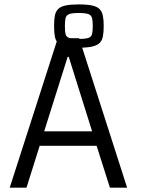

<svg xmlns="http://www.w3.org/2000/svg" viewBox="-20 -864 724 884"><path d="M24.8 0 246.1 -688H344.5L565.3 0H486L424.8 -192.7H162.7L102 0ZM183.4 -259.3H404.1L296.5 -602.2H291.5ZM342 -644.3Q304.7 -644.3 281.5 -649.6Q258.3 -654.8 247.2 -665.9Q236.1 -677 232.5 -696.2Q229 -715.3 229 -744Q229 -772.2 232.5 -791.3Q236.1 -810.4 247.2 -822Q258.3 -833.6 281.5 -838.7Q304.7 -843.7 342.5 -843.7Q381.3 -843.7 404.2 -838.7Q427.2 -833.6 438.6 -822Q449.9 -810.4 453.7 -791.3Q457.5 -772.2 457.5 -744Q457.5 -715.3 453.7 -696.2Q449.9 -677 438.3 -665.9Q426.6 -654.8 404 -649.6Q381.3 -644.3 342 -644.3ZM342 -684.8Q373.8 -684.8 387.2 -689.5Q400.6 -694.3 403.8 -706.9Q407.1 -719.6 407.1 -744Q407.1 -767.4 403.8 -780.6Q400.6 -793.7 387.2 -799Q373.8 -804.2 342 -804.2Q311.7 -804.2 298.3 -799Q284.8 -793.7 281.8 -780.6Q278.8 -767.4 278.8 -744Q278.8 -719.6 281.8 -706.9Q284.8 -694.3 298.3 -689.5Q311.7 -684.8 342 -684.8Z"/></svg>

Font: Saira Thin SemiCondensed
Style: Regular
Weight: 100
Width: 4
Version: Version 1.101